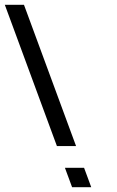

<svg xmlns="http://www.w3.org/2000/svg" viewBox="-253 -760 488 802"><path d="M33 -19 18.2 -59H98.2L113 -19L113.4 -18L128.1 22H48.1L33.4 -18ZM-218.1 -700 -232.9 -740H-152.9L-138.1 -700L49.9 -190L64.7 -150H-15.3L-30.1 -190Z"/></svg>

Font: Nordica Plus
Style: NordicaClassicLightOpObl
Weight: 300
Version: Version 1.01